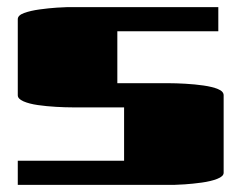

<svg xmlns="http://www.w3.org/2000/svg" viewBox="-20 -520 679 540"><path d="M594 -500V-432H310V-286H426Q434 -286 454.5 -286Q475 -286 501.5 -284.5Q528 -283 552.5 -279.5Q577 -276 593 -269.5Q609 -263 609 -252V-34Q609 -24 591 -17Q573 -10 547.5 -6.5Q522 -3 499.5 -1.5Q477 0 469 0H30V-68H329V-218H213Q205 -218 184.5 -218Q164 -218 137.5 -219.5Q111 -221 86.5 -224.5Q62 -228 46 -235Q30 -242 30 -252V-466Q30 -477 48 -483.5Q66 -490 91.5 -493.5Q117 -497 139.5 -498.5Q162 -500 170 -500Z"/></svg>

Font: Gajraj One
Style: Regular
Weight: 400
Designer: Saurabh Sharma
Foundry: Saurabh Sharma
Version: Version 1.000